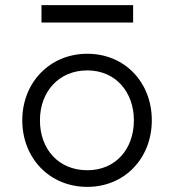

<svg xmlns="http://www.w3.org/2000/svg" viewBox="-20 -720 680 750"><path d="M321 -510C174 -510 67 -397 67 -250C67 -103 173 10 321 10C468 10 573 -103 573 -250C573 -398 468 -510 321 -510ZM136 -250C136 -362 210 -445 321 -445C433 -445 503 -359 503 -250C503 -138 432 -55 321 -55C209 -55 136 -137 136 -250ZM142 -632H500V-700H142Z"/></svg>

Font: altertype_V2
Style: Regular
Weight: 400
Designer: Simon Renaud
Version: Version 2.001;Glyphs 3.1.2 (3151)